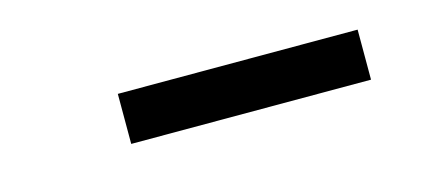

<svg xmlns="http://www.w3.org/2000/svg" viewBox="-25 -782 474 215"><g transform="rotate(-15 212.0 -675.0)"><path d="M111 -646V-704H389V-646Z"/></g></svg>

Font: Lexend Deca Light
Style: Regular
Weight: 300
Designer: Bonnie Shaver-Troup, Thomas Jockin
Foundry: Lexend
Version: Version 1.008; ttfautohint (v1.8.4.7-5d5b)